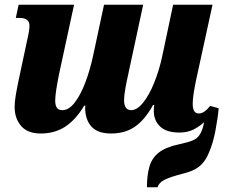

<svg xmlns="http://www.w3.org/2000/svg" viewBox="-20 -556 962 814"><path d="M153 10Q97 10 69.5 -22Q42 -54 42 -103Q42 -124 47 -153.5Q52 -183 59 -216L95 -385Q100 -406 102.5 -422Q105 -438 105 -447Q105 -480 63 -480H47L59 -536H294L230 -240Q223 -205 218.5 -176Q214 -147 214 -129Q214 -111 220.5 -100Q227 -89 245 -89Q272 -89 297 -121.5Q322 -154 342 -207Q362 -260 375 -321L421 -536H587L523 -238Q517 -212 511.5 -181Q506 -150 506 -132Q506 -89 536 -89Q561 -89 586.5 -120.5Q612 -152 633 -203.5Q654 -255 667 -314L714 -536H881L811 -215Q804 -181 800.5 -156.5Q797 -132 797 -115Q797 -75 823 -75Q846 -75 871 -107L907 -97Q906 -82 902.5 -57.5Q899 -33 894 -5.5Q889 22 882 46Q871 82 858 108Q845 134 822.5 151.5Q800 169 760 179Q701 194 677 206.5Q653 219 648 238H603Q603 187 613.5 150.5Q624 114 653 91Q682 68 738 56Q779 47 798 39Q817 31 828 13Q834 3 838.5 -10.5Q843 -24 845 -38Q825 -19 799.5 -6.5Q774 6 741 6Q686 6 659 -19.5Q632 -45 632 -86Q632 -94 632.5 -100Q633 -106 634 -111H629Q595 -49 553 -19.5Q511 10 451 10Q394 10 367.5 -19.5Q341 -49 341 -101Q341 -104 342 -108H337Q301 -48 256.5 -19Q212 10 153 10Z"/></svg>

Font: Noto Serif SemiCondensed ExtraBold
Style: Italic
Weight: 800
Width: 4
Italic angle: -12°
Designer: Monotype Design Team
Foundry: Monotype Imaging Inc.
Version: Version 2.014; ttfautohint (v1.8.4.7-5d5b)